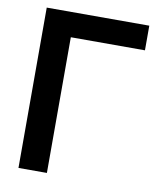

<svg xmlns="http://www.w3.org/2000/svg" viewBox="-82 -793 712 858"><g transform="rotate(10 274.0 -364.0)"><path d="M525.9 -727.5V-615.7H189.5V0H60.5V-727.5Z"/></g></svg>

Font: Inter Display SemiBold
Style: Regular
Weight: 600
Designer: Rasmus Andersson
Foundry: rsms
Version: Version 4.001;git-9221beed3